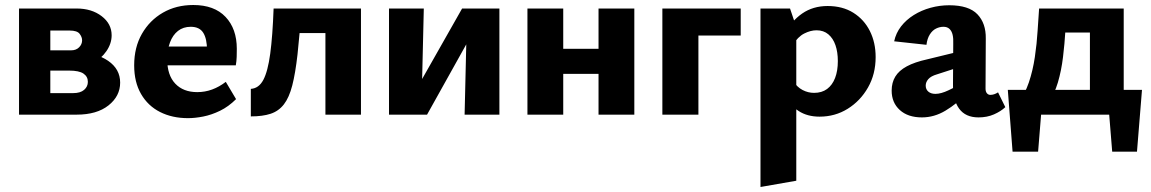

<svg xmlns="http://www.w3.org/2000/svg" viewBox="-20 -458 4597 767"><path d="M56 0V-424H286Q346 -424 386 -393.5Q426 -363 426 -317Q426 -284 405 -253.5Q384 -223 348.5 -204Q313 -185 270 -185L289 -248Q364 -248 412 -215Q460 -182 460 -128Q460 -74 413.5 -37Q367 0 286 0ZM181 -86H272Q301 -86 316 -99Q331 -112 331 -131Q331 -152 313.5 -164Q296 -176 256 -176H145V-257H265Q284 -257 296 -269Q308 -281 308 -297Q308 -310 298 -323Q288 -336 258 -336H181Z M731 14Q668 14 619.5 -10.5Q571 -35 543.5 -82.5Q516 -130 516 -197Q516 -269 547 -323Q578 -377 631 -407.5Q684 -438 752 -438Q836 -438 881 -390.5Q926 -343 926 -263Q926 -248 925.5 -231Q925 -214 922 -197H807V-257Q807 -303 792 -327Q777 -351 742 -351Q712 -351 691 -334.5Q670 -318 659 -288.5Q648 -259 648 -221Q648 -158 680 -124Q712 -90 768 -90Q799 -90 827.5 -100.5Q856 -111 882 -131L923 -62Q893 -32 859 -15.5Q825 1 792 7.5Q759 14 731 14ZM583 -197 599 -272H913V-197Z M982 7V-103Q1014 -105 1032 -139Q1050 -173 1059.5 -243.5Q1069 -314 1073 -424H1184Q1177 -316 1168.5 -240.5Q1160 -165 1147.5 -116.5Q1135 -68 1114 -41Q1093 -14 1061 -3.5Q1029 7 982 7ZM1280 0V-424H1422V0ZM1147 -326V-424H1339V-326Z M1836 0 1846 -424H1975V0ZM1534 0V-424H1673L1663 0ZM1623 0V-66L1826 -424H1884V-355L1686 0Z M2371 0V-424H2514V0ZM2087 0V-424H2230V0ZM2157 -163V-263H2442V-163Z M2626 0V-424H2770V0ZM2702 -316V-424H2939V-316Z M3254 8Q3205 8 3170.5 -14.5Q3136 -37 3118 -77L3150 -133Q3164 -110 3186 -98.5Q3208 -87 3232 -87Q3263 -87 3284 -102.5Q3305 -118 3316 -146.5Q3327 -175 3327 -214Q3327 -250 3317.5 -277.5Q3308 -305 3289 -321Q3270 -337 3242 -337Q3218 -337 3192.5 -324Q3167 -311 3147 -278L3104 -311Q3141 -374 3184.5 -404Q3228 -434 3286 -434Q3346 -434 3389 -407Q3432 -380 3455 -334Q3478 -288 3478 -230Q3478 -162 3447.5 -108.5Q3417 -55 3366.5 -23.5Q3316 8 3254 8ZM3018 289V-424H3136L3161 -350V264Z M3889 11Q3837 11 3811.5 -24Q3786 -59 3787 -123L3788 -283Q3789 -304 3785.5 -319Q3782 -334 3773 -342.5Q3764 -351 3749 -351Q3734 -351 3719.5 -344Q3705 -337 3694.5 -320.5Q3684 -304 3681 -279L3552 -293Q3559 -326 3579.5 -352.5Q3600 -379 3630.5 -398Q3661 -417 3697.5 -427Q3734 -437 3772 -437Q3850 -437 3884.5 -401Q3919 -365 3918 -304L3917 -104Q3917 -92 3922.5 -85.5Q3928 -79 3936 -79Q3944 -79 3951.5 -81.5Q3959 -84 3967 -89L3996 -30Q3978 -13 3950.5 -1Q3923 11 3889 11ZM3663 11Q3607 11 3574.5 -18.5Q3542 -48 3542 -96Q3542 -128 3556.5 -152Q3571 -176 3602.5 -193Q3634 -210 3684 -221L3848 -261L3853 -203L3723 -161Q3699 -154 3688.5 -142Q3678 -130 3678 -116Q3678 -101 3688.5 -92Q3699 -83 3717 -83Q3739 -83 3769.5 -97.5Q3800 -112 3837 -132L3846 -87Q3802 -43 3757 -16Q3712 11 3663 11Z M4047 -50Q4074 -81 4090 -128.5Q4106 -176 4114 -230Q4122 -284 4125 -335Q4128 -386 4131 -424H4241Q4239 -386 4236 -335Q4233 -284 4226.5 -230Q4220 -176 4206 -128.5Q4192 -81 4167 -50ZM4025 148 4006 -99H4147L4127 148ZM4057 0 4045 -99H4542L4478 0ZM4423 148 4403 -99H4542L4522 148ZM4334 0V-424H4469V0ZM4201 -328V-424H4390V-328Z"/></svg>

Font: Ysabeau ExtraBold
Style: Regular
Weight: 800
Designer: Christian Thalmann (Catharsis Fonts)
Version: Version 2.002